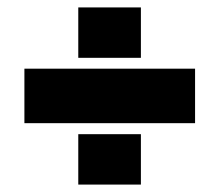

<svg xmlns="http://www.w3.org/2000/svg" viewBox="-20 -513 594 520"><path d="M46.1 -179.4V-327H508.3V-179.4ZM192 -13.1V-149.6H361.6V-13.1ZM192 -356.4V-492.9H361.6V-356.4Z"/></svg>

Font: TitilliumWeb ExtraLight
Style: Regular
Weight: 400
Designer: Mohamed Gaber, Accademia di Belle Arti di Urbino and others
Foundry: Kief Type Foundry, Accademia di Belle Arti di Urbino and others
Version: Version 3.000; ttfautohint (v1.8.2)